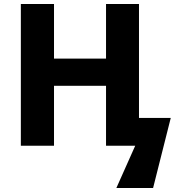

<svg xmlns="http://www.w3.org/2000/svg" viewBox="-20 -734 895 967"><path d="M680 -140H840L751 213H566L661 0H514V-302H252V0H85V-714H252V-439H514V-714H680Z"/></svg>

Font: Noto Sans UI Extra
Style: Regular
Weight: 800
Designer: Monotype Design Team
Foundry: Monotype Imaging Inc.
Version: Version 1.901